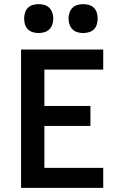

<svg xmlns="http://www.w3.org/2000/svg" viewBox="-20 -910 590 930"><path d="M82 0V-670H480V-573H195V-397H418V-300H195V-97H480V0ZM383 -750Q369 -750 355 -754Q341 -758 331 -768Q321 -778 316.5 -792Q312 -806 312 -820Q312 -834 316.5 -848Q321 -862 331 -872Q341 -882 355 -886Q369 -890 383 -890Q397 -890 411 -886Q425 -882 435 -872Q445 -862 449 -848Q453 -834 453 -820Q453 -806 449 -792Q445 -778 435 -768Q425 -758 411 -754Q397 -750 383 -750ZM167 -750Q153 -750 139 -754Q125 -758 115 -768Q105 -778 101 -792Q97 -806 97 -820Q97 -834 101 -848Q105 -862 115 -872Q125 -882 139 -886Q153 -890 167 -890Q181 -890 195 -886Q209 -882 219 -872Q229 -862 233.5 -848Q238 -834 238 -820Q238 -806 233.5 -792Q229 -778 219 -768Q209 -758 195 -754Q181 -750 167 -750Z"/></svg>

Font: Lode
Style: Bold
Weight: 700
Monospace: yes
Designer: Belleve Invis
Foundry: Belleve Invis
Version: Version 29.2.0; ttfautohint (v1.8.3)